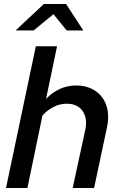

<svg xmlns="http://www.w3.org/2000/svg" viewBox="-20 -939 605 959"><path d="M313 -787Q296 -807 280 -827.5Q264 -848 247 -868L148 -787H58L199 -919H310Q332 -886 353 -853Q374 -820 396 -787ZM10 0Q48 -178 84.5 -354Q121 -530 159 -708H265Q251 -642 237.5 -576.5Q224 -511 210 -445Q275 -512 360 -512Q403 -512 436 -496.5Q469 -481 490 -453Q511 -425 517.5 -387.5Q524 -350 515 -306Q499 -229 482.5 -153Q466 -77 450 0H343L406 -291Q418 -348 392.5 -384.5Q367 -421 313 -421Q278 -421 246.5 -404.5Q215 -388 192 -362Q173 -271 154.5 -181Q136 -91 117 0Z"/></svg>

Font: Rosa Sans Medium
Style: Italic
Weight: 500
Italic angle: -12°
Designer: Pentagram / MCKL
Foundry: Pentagram / MCKL
Version: Version 1.005;September 16, 2019;FontCreator 11.5.0.2425 64-